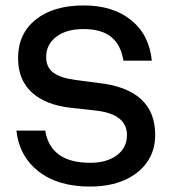

<svg xmlns="http://www.w3.org/2000/svg" viewBox="-20 -679 632 707"><path d="M331.5 -272 241.5 -282Q147 -292.5 96.8 -339Q46.5 -385.5 46.5 -465Q46.5 -554.5 111.5 -606.8Q176.5 -659 288.5 -659Q396 -659 463 -604.8Q530 -550.5 539 -455.5H434.5Q425 -514.5 389.2 -543.2Q353.5 -572 287 -572Q225 -572 187.5 -543.8Q150 -515.5 150 -469Q150 -431.5 176 -411.8Q202 -392 258 -384.5L343 -373.5Q551.5 -350 551.5 -182Q551.5 -124.5 521.5 -81.8Q491.5 -39 437.5 -15.5Q383.5 8 311.5 8Q193 8 121.8 -48Q50.5 -104 40.5 -198H146.5Q166 -79.5 312.5 -79.5Q373 -79.5 410.2 -107.2Q447.5 -135 447.5 -181.5Q447.5 -259.5 331.5 -272Z"/></svg>

Font: Overused Grotesk Medium
Style: Regular
Weight: 525
Version: Version 0.004